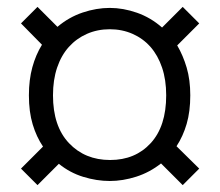

<svg xmlns="http://www.w3.org/2000/svg" viewBox="-20 -617 640 558"><path d="M105 -191Q86 -219 75 -255.5Q64 -292 64 -340Q64 -385 74 -421.5Q84 -458 102 -487L41 -549L89 -597L147 -539Q180 -567 220 -580.5Q260 -594 299 -594Q338 -594 378 -580Q418 -566 451 -537L511 -597L559 -549L495 -485Q512 -456 522.5 -420.5Q533 -385 533 -340Q533 -293 522.5 -257Q512 -221 493 -192L559 -127L511 -79L448 -142Q415 -116 376 -103.5Q337 -91 299 -91Q261 -91 222 -103Q183 -115 151 -141L89 -79L41 -127ZM134 -340Q134 -250 180.5 -201Q227 -152 300 -152Q373 -152 418 -201Q463 -250 463 -340Q463 -385 451 -420.5Q439 -456 417.5 -480.5Q396 -505 365.5 -518.5Q335 -532 299 -532Q263 -532 232.5 -518.5Q202 -505 180 -480.5Q158 -456 146 -420.5Q134 -385 134 -340Z"/></svg>

Font: Carrois Gothic SC
Style: Regular
Weight: 400
Designer: Ralph du Carrois
Foundry: Ralph du Carrois
Version: Version 1.002